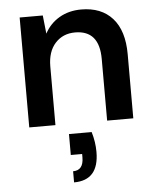

<svg xmlns="http://www.w3.org/2000/svg" viewBox="-55 -562 713 877"><g transform="rotate(-5 302.0 -124.0)"><path d="M67 0V-504H173L182 -420Q206 -465 249.5 -490.5Q293 -516 350 -516Q442 -516 493 -459Q544 -402 544 -294V0H424V-283Q424 -414 313 -414Q257 -414 222 -375.5Q187 -337 187 -269V0ZM249 217Q297 217 297 157V142H245V46H349Q363 92 363 138Q363 268 249 268Z"/></g></svg>

Font: AWOL-DM SemiBold
Style: Regular
Weight: 600
Designer: Colophon Foundry, Jonny Pinhorn, Mikhail Sharanda
Foundry: Colophon Foundry
Version: Version 1.000;Glyphs 3.2.3 (3260)